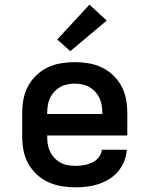

<svg xmlns="http://www.w3.org/2000/svg" viewBox="-20 -794 640 822"><path d="M303 8Q273 8 243 3Q213 -2 186 -14.5Q159 -27 137 -47.5Q115 -68 100.5 -94.5Q86 -121 80.5 -150.5Q75 -180 75 -210V-310Q75 -340 80.5 -369.5Q86 -399 100 -425Q114 -451 136 -472Q158 -493 184.5 -505.5Q211 -518 240.5 -523Q270 -528 300 -528Q330 -528 359.5 -523Q389 -518 415.5 -505.5Q442 -493 464 -472Q486 -451 500 -425Q514 -399 519.5 -369.5Q525 -340 525 -310V-214H182V-210Q182 -193 184.5 -177Q187 -161 194 -146Q201 -131 212.5 -118.5Q224 -106 238.5 -98Q253 -90 269.5 -87Q286 -84 303 -84Q321 -84 339 -87Q357 -90 373.5 -97.5Q390 -105 402 -119.5Q414 -134 416 -153H523Q521 -127 511.5 -103.5Q502 -80 486 -60.5Q470 -41 448 -27.5Q426 -14 402 -6Q378 2 353 5Q328 8 303 8ZM418 -306V-310Q418 -326 415.5 -342.5Q413 -359 406 -374Q399 -389 388 -401Q377 -413 363 -421Q349 -429 332.5 -432.5Q316 -436 300 -436Q284 -436 267.5 -432.5Q251 -429 237 -421Q223 -413 212 -401Q201 -389 194 -374Q187 -359 184.5 -342.5Q182 -326 182 -310V-306ZM281 -575 225 -625 363 -774 437 -706Z"/></svg>

Font: Zed Mono Semibold Extended
Style: Regular
Weight: 600
Width: 7
Monospace: yes
Designer: Belleve Invis
Foundry: Belleve Invis
Version: Version 1.0.0; ttfautohint (v1.8.4)